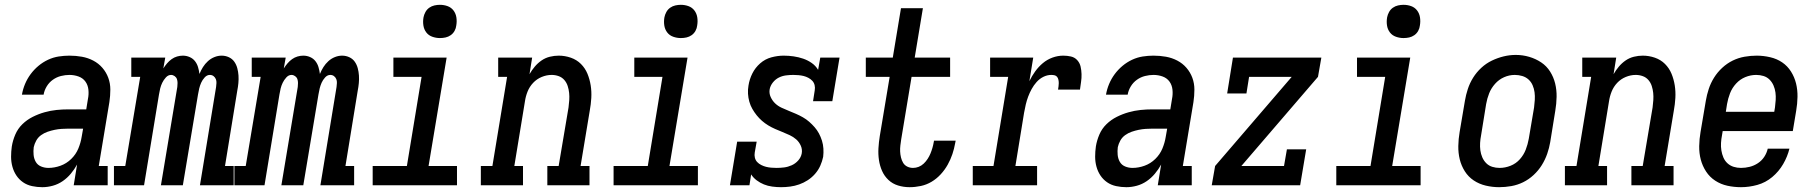

<svg xmlns="http://www.w3.org/2000/svg" viewBox="-20 -769 7540 797"><path d="M156 8H155Q155 8 155 8Q155 8 155 8Q134 8 113 3.5Q92 -1 75.5 -12.5Q59 -24 48 -40.5Q37 -57 31.5 -77Q26 -97 26 -118.5Q26 -140 29 -161Q33 -186 43.5 -210.5Q54 -235 73 -253.5Q92 -272 116 -284Q140 -296 165 -303Q190 -310 214.5 -312.5Q239 -315 264 -315H338L345 -358Q349 -377 347 -396.5Q345 -416 334.5 -430.5Q324 -445 306 -451.5Q288 -458 268 -458Q251 -458 233 -453.5Q215 -449 199.5 -438Q184 -427 174 -410.5Q164 -394 161 -376H71Q75 -399 84 -420.5Q93 -442 107 -461Q121 -480 139.5 -495.5Q158 -511 179.5 -521Q201 -531 223.5 -534.5Q246 -538 268 -538Q295 -538 320 -533.5Q345 -529 367 -517.5Q389 -506 405 -487.5Q421 -469 429.5 -446Q438 -423 438 -397Q438 -371 434 -345L390 -80H427V0H286L300 -86Q289 -66 274 -48Q259 -30 240 -17Q221 -4 199 2Q177 8 156 8ZM181 -72Q206 -72 231 -81Q256 -90 275.5 -109Q295 -128 305 -152Q315 -176 319 -201L325 -235H264Q250 -235 235.5 -234Q221 -233 206.5 -230Q192 -227 177.5 -222Q163 -217 150.5 -208Q138 -199 130.5 -185.5Q123 -172 120 -158Q118 -142 119.5 -126Q121 -110 128.5 -97Q136 -84 150.5 -78Q165 -72 181 -72Z M453 0V-80H500L562 -450H525V-530H666L658 -485Q665 -496 673.5 -506Q682 -516 692.5 -523.5Q703 -531 715 -534.5Q727 -538 739 -538Q739 -538 739 -538Q739 -538 739 -538Q754 -538 767.5 -532Q781 -526 789.5 -515Q798 -504 802 -490.5Q806 -477 808 -462Q814 -477 822.5 -490.5Q831 -504 843 -515Q855 -526 870 -532Q885 -538 900 -538Q900 -538 900 -538Q900 -538 900 -538Q916 -538 930 -531.5Q944 -525 952.5 -513Q961 -501 965 -486Q969 -471 970 -455.5Q971 -440 969.5 -424Q968 -408 965 -393L914 -80H950V0H810L877 -408Q878 -416 878.5 -424.5Q879 -433 876 -440.5Q873 -448 866.5 -453Q860 -458 851 -458Q839 -458 829.5 -447.5Q820 -437 815 -425.5Q810 -414 807 -402Q804 -390 802 -377L739 0H648L716 -408Q717 -416 717 -424.5Q717 -433 714.5 -440.5Q712 -448 705 -453Q698 -458 690 -458Q678 -458 668.5 -447.5Q659 -437 653.5 -425.5Q648 -414 645 -402Q642 -390 640 -377L578 0Z M953 0V-80H1000L1062 -450H1025V-530H1166L1158 -485Q1165 -496 1173.5 -506Q1182 -516 1192.5 -523.5Q1203 -531 1215 -534.5Q1227 -538 1239 -538Q1239 -538 1239 -538Q1239 -538 1239 -538Q1254 -538 1267.5 -532Q1281 -526 1289.5 -515Q1298 -504 1302 -490.5Q1306 -477 1308 -462Q1314 -477 1322.5 -490.5Q1331 -504 1343 -515Q1355 -526 1370 -532Q1385 -538 1400 -538Q1400 -538 1400 -538Q1400 -538 1400 -538Q1416 -538 1430 -531.5Q1444 -525 1452.5 -513Q1461 -501 1465 -486Q1469 -471 1470 -455.5Q1471 -440 1469.5 -424Q1468 -408 1465 -393L1414 -80H1450V0H1310L1377 -408Q1378 -416 1378.5 -424.5Q1379 -433 1376 -440.5Q1373 -448 1366.5 -453Q1360 -458 1351 -458Q1339 -458 1329.5 -447.5Q1320 -437 1315 -425.5Q1310 -414 1307 -402Q1304 -390 1302 -377L1239 0H1148L1216 -408Q1217 -416 1217 -424.5Q1217 -433 1214.5 -440.5Q1212 -448 1205 -453Q1198 -458 1190 -458Q1178 -458 1168.5 -447.5Q1159 -437 1153.5 -425.5Q1148 -414 1145 -402Q1142 -390 1140 -377L1078 0Z M1527 0V-80H1669L1730 -450H1613V-530H1834L1759 -80H1877V0ZM1806 -611Q1790 -611 1774.5 -616.5Q1759 -622 1749.5 -634.5Q1740 -647 1737.5 -663.5Q1735 -680 1738 -697Q1740 -708 1746 -719Q1752 -730 1762 -737Q1772 -744 1783.5 -746.5Q1795 -749 1806 -749Q1823 -749 1838 -743.5Q1853 -738 1862.5 -725.5Q1872 -713 1874.5 -696.5Q1877 -680 1874 -663Q1873 -652 1867 -641Q1861 -630 1851 -623Q1841 -616 1829.5 -613.5Q1818 -611 1806 -611Z M1976 0V-80H2024L2085 -450H2048V-530H2189L2178 -461Q2187 -477 2199.5 -492Q2212 -507 2228 -518Q2244 -529 2262.5 -533.5Q2281 -538 2299 -538Q2325 -538 2349.5 -529.5Q2374 -521 2391.5 -503.5Q2409 -486 2418.5 -463Q2428 -440 2432 -414.5Q2436 -389 2434.5 -362.5Q2433 -336 2428 -309L2390 -80H2427V0H2252V-80H2299L2340 -323Q2342 -338 2343 -353.5Q2344 -369 2342.5 -383.5Q2341 -398 2336.5 -412Q2332 -426 2322.5 -437Q2313 -448 2299 -453Q2285 -458 2270 -458Q2249 -458 2228.5 -449.5Q2208 -441 2193 -425Q2178 -409 2170 -389Q2162 -369 2159 -348L2115 -80H2151V0Z M2527 0V-80H2669L2730 -450H2613V-530H2834L2759 -80H2877V0ZM2806 -611Q2790 -611 2774.5 -616.5Q2759 -622 2749.5 -634.5Q2740 -647 2737.5 -663.5Q2735 -680 2738 -697Q2740 -708 2746 -719Q2752 -730 2762 -737Q2772 -744 2783.5 -746.5Q2795 -749 2806 -749Q2823 -749 2838 -743.5Q2853 -738 2862.5 -725.5Q2872 -713 2874.5 -696.5Q2877 -680 2874 -663Q2873 -652 2867 -641Q2861 -630 2851 -623Q2841 -616 2829.5 -613.5Q2818 -611 2806 -611Z M3222 8Q3204 8 3185.5 5.5Q3167 3 3151 -3.5Q3135 -10 3121 -20.5Q3107 -31 3098 -45L3091 0H3010L3040 -181H3121L3113 -136Q3111 -125 3113.5 -114.5Q3116 -104 3123 -96.5Q3130 -89 3140 -84Q3150 -79 3160 -76.5Q3170 -74 3181 -73Q3192 -72 3203 -72Q3219 -72 3235 -74Q3251 -76 3266.5 -83Q3282 -90 3293.5 -103Q3305 -116 3308 -132Q3311 -149 3304 -164.5Q3297 -180 3285 -190.5Q3273 -201 3258 -208Q3243 -215 3228 -221Q3213 -227 3198 -233.5Q3183 -240 3169 -248.5Q3155 -257 3143 -267.5Q3131 -278 3121 -290.5Q3111 -303 3103 -317Q3095 -331 3090.5 -347Q3086 -363 3085 -380Q3084 -397 3087 -414Q3091 -440 3103 -464Q3115 -488 3135.5 -506Q3156 -524 3182 -531Q3208 -538 3233 -538Q3254 -538 3274.5 -535Q3295 -532 3314 -525.5Q3333 -519 3349.5 -507.5Q3366 -496 3376 -479L3385 -530H3465L3435 -349H3355L3362 -394Q3364 -405 3361.5 -415.5Q3359 -426 3352 -433.5Q3345 -441 3335.5 -446Q3326 -451 3316 -453.5Q3306 -456 3294.5 -457Q3283 -458 3273 -458Q3258 -458 3242.5 -456Q3227 -454 3213 -447Q3199 -440 3188.5 -427Q3178 -414 3175 -399Q3172 -382 3179 -366.5Q3186 -351 3197.5 -340Q3209 -329 3224 -322Q3239 -315 3254 -309Q3269 -303 3284 -296.5Q3299 -290 3313 -282Q3327 -274 3339 -263.5Q3351 -253 3361.5 -241Q3372 -229 3379.5 -215Q3387 -201 3392 -185Q3397 -169 3398 -152Q3399 -135 3397 -118Q3393 -99 3385 -81Q3377 -63 3363.5 -47.5Q3350 -32 3333 -21Q3316 -10 3297.5 -3.5Q3279 3 3260 5.5Q3241 8 3222 8Z M3756 8Q3731 8 3708 1Q3685 -6 3668 -22Q3651 -38 3641.5 -59.5Q3632 -81 3628.5 -105Q3625 -129 3626.5 -154Q3628 -179 3632 -204L3673 -450H3574V-530H3686L3720 -735H3811L3777 -530H3924V-450H3764L3721 -191Q3719 -178 3717.5 -165.5Q3716 -153 3716.5 -140.5Q3717 -128 3720 -115.5Q3723 -103 3729 -93Q3735 -83 3746 -77.5Q3757 -72 3770 -72Q3782 -72 3793.5 -76.5Q3805 -81 3814.5 -90Q3824 -99 3831 -110Q3838 -121 3842.5 -132Q3847 -143 3850.5 -155Q3854 -167 3856 -179Q3856 -180 3856.5 -181.5Q3857 -183 3857 -185H3947Q3946 -182 3946 -180Q3946 -178 3945 -175Q3941 -152 3933.5 -129.5Q3926 -107 3914 -85.5Q3902 -64 3885 -45.5Q3868 -27 3847 -14.5Q3826 -2 3802.5 3Q3779 8 3756 8Z M4018 0V-80H4104L4165 -450H4090V-530H4269L4253 -432Q4263 -453 4277 -472.5Q4291 -492 4309 -507Q4327 -522 4349 -530Q4371 -538 4394 -538Q4410 -538 4425.5 -534.5Q4441 -531 4451.5 -519.5Q4462 -508 4465.5 -493Q4469 -478 4469.5 -461.5Q4470 -445 4467.5 -429Q4465 -413 4463 -397H4372Q4373 -404 4374 -410.5Q4375 -417 4375 -424Q4375 -431 4373.5 -438Q4372 -445 4368 -450Q4364 -455 4357.5 -456.5Q4351 -458 4344 -458Q4327 -458 4311 -450Q4295 -442 4283 -428.5Q4271 -415 4262.5 -399.5Q4254 -384 4248 -368Q4242 -352 4238 -335Q4234 -318 4231 -301L4195 -80H4285V0Z M4656 8H4655Q4655 8 4655 8Q4655 8 4655 8Q4634 8 4613 3.5Q4592 -1 4575.5 -12.5Q4559 -24 4548 -40.5Q4537 -57 4531.5 -77Q4526 -97 4526 -118.5Q4526 -140 4529 -161Q4533 -186 4543.5 -210.5Q4554 -235 4573 -253.5Q4592 -272 4616 -284Q4640 -296 4665 -303Q4690 -310 4714.5 -312.5Q4739 -315 4764 -315H4838L4845 -358Q4849 -377 4847 -396.5Q4845 -416 4834.5 -430.5Q4824 -445 4806 -451.5Q4788 -458 4768 -458Q4751 -458 4733 -453.5Q4715 -449 4699.5 -438Q4684 -427 4674 -410.5Q4664 -394 4661 -376H4571Q4575 -399 4584 -420.5Q4593 -442 4607 -461Q4621 -480 4639.5 -495.5Q4658 -511 4679.5 -521Q4701 -531 4723.5 -534.5Q4746 -538 4768 -538Q4795 -538 4820 -533.5Q4845 -529 4867 -517.5Q4889 -506 4905 -487.5Q4921 -469 4929.5 -446Q4938 -423 4938 -397Q4938 -371 4934 -345L4890 -80H4927V0H4786L4800 -86Q4789 -66 4774 -48Q4759 -30 4740 -17Q4721 -4 4699 2Q4677 8 4656 8ZM4681 -72Q4706 -72 4731 -81Q4756 -90 4775.5 -109Q4795 -128 4805 -152Q4815 -176 4819 -201L4825 -235H4764Q4750 -235 4735.5 -234Q4721 -233 4706.5 -230Q4692 -227 4677.5 -222Q4663 -217 4650.5 -208Q4638 -199 4630.5 -185.5Q4623 -172 4620 -158Q4618 -142 4619.5 -126Q4621 -110 4628.5 -97Q4636 -84 4650.5 -78Q4665 -72 4681 -72Z M5010 0 5024 -80 5342 -450H5165L5154 -381H5074L5098 -530H5465L5451 -450L5133 -80H5310L5322 -149H5402L5377 0Z M5527 0V-80H5669L5730 -450H5613V-530H5834L5759 -80H5877V0ZM5806 -611Q5790 -611 5774.5 -616.5Q5759 -622 5749.5 -634.5Q5740 -647 5737.5 -663.5Q5735 -680 5738 -697Q5740 -708 5746 -719Q5752 -730 5762 -737Q5772 -744 5783.5 -746.5Q5795 -749 5806 -749Q5823 -749 5838 -743.5Q5853 -738 5862.5 -725.5Q5872 -713 5874.5 -696.5Q5877 -680 5874 -663Q5873 -652 5867 -641Q5861 -630 5851 -623Q5841 -616 5829.5 -613.5Q5818 -611 5806 -611Z M6203 8Q6175 8 6147.5 1.5Q6120 -5 6097.5 -20Q6075 -35 6060.5 -58Q6046 -81 6039.5 -107.5Q6033 -134 6033.5 -163Q6034 -192 6039 -221L6061 -351Q6065 -375 6073 -399.5Q6081 -424 6095 -446.5Q6109 -469 6129 -487.5Q6149 -506 6173 -517.5Q6197 -529 6222 -535Q6247 -541 6272 -541Q6301 -541 6328 -533Q6355 -525 6377.5 -510Q6400 -495 6414.5 -472Q6429 -449 6435.5 -422.5Q6442 -396 6441.5 -367Q6441 -338 6436 -309L6415 -179Q6411 -155 6402.5 -130.5Q6394 -106 6380 -83.5Q6366 -61 6346 -42.5Q6326 -24 6302.5 -12.5Q6279 -1 6253.5 3.5Q6228 8 6203 8ZM6205 -72Q6228 -72 6250.5 -81Q6273 -90 6289 -108Q6305 -126 6313.5 -148Q6322 -170 6326 -193L6348 -323Q6350 -338 6351 -354.5Q6352 -371 6350 -386Q6348 -401 6342 -415Q6336 -429 6325 -439Q6314 -449 6299 -453.5Q6284 -458 6268 -458Q6245 -458 6223.5 -448.5Q6202 -439 6186 -421Q6170 -403 6161.5 -381.5Q6153 -360 6149 -337L6128 -207Q6125 -192 6124 -176Q6123 -160 6125 -145Q6127 -130 6133 -116Q6139 -102 6149.5 -91.5Q6160 -81 6174.5 -76.5Q6189 -72 6205 -72Z M6476 0V-80H6524L6585 -450H6548V-530H6689L6678 -461Q6687 -477 6699.5 -492Q6712 -507 6728 -518Q6744 -529 6762.5 -533.5Q6781 -538 6799 -538Q6825 -538 6849.5 -529.5Q6874 -521 6891.5 -503.5Q6909 -486 6918.5 -463Q6928 -440 6932 -414.5Q6936 -389 6934.5 -362.5Q6933 -336 6928 -309L6890 -80H6927V0H6752V-80H6799L6840 -323Q6842 -338 6843 -353.5Q6844 -369 6842.5 -383.5Q6841 -398 6836.5 -412Q6832 -426 6822.5 -437Q6813 -448 6799 -453Q6785 -458 6770 -458Q6749 -458 6728.5 -449.5Q6708 -441 6693 -425Q6678 -409 6670 -389Q6662 -369 6659 -348L6615 -80H6651V0Z M7207 8Q7178 8 7150.5 2Q7123 -4 7100 -19Q7077 -34 7062 -57Q7047 -80 7040 -106.5Q7033 -133 7033.5 -162.5Q7034 -192 7039 -221L7061 -351Q7065 -375 7073 -399.5Q7081 -424 7095 -446.5Q7109 -469 7129 -487.5Q7149 -506 7172.5 -517.5Q7196 -529 7221.5 -533.5Q7247 -538 7272 -538Q7300 -538 7328 -531.5Q7356 -525 7378 -510Q7400 -495 7414.5 -472Q7429 -449 7435.5 -422.5Q7442 -396 7441.5 -367Q7441 -338 7436 -309L7422 -225H7131L7128 -207Q7125 -192 7124 -176Q7123 -160 7125.5 -144.5Q7128 -129 7134 -115Q7140 -101 7151 -91Q7162 -81 7176.5 -76.5Q7191 -72 7207 -72Q7225 -72 7243 -76.5Q7261 -81 7277 -91.5Q7293 -102 7303.5 -118Q7314 -134 7318 -152H7408Q7400 -119 7382 -88Q7364 -57 7336.5 -34Q7309 -11 7275 -1.5Q7241 8 7207 8ZM7144 -305H7345L7348 -323Q7350 -338 7351 -354Q7352 -370 7350 -385Q7348 -400 7342 -414Q7336 -428 7325.5 -438.5Q7315 -449 7300.5 -453.5Q7286 -458 7270 -458Q7270 -458 7270 -458Q7270 -458 7270 -458Q7247 -458 7225 -449Q7203 -440 7186.5 -422Q7170 -404 7161.5 -382Q7153 -360 7149 -337Z"/></svg>

Font: Iosevka Slab Medium Oblique
Style: Regular
Weight: 500
Italic angle: -9°
Monospace: yes
Designer: Belleve Invis
Foundry: Belleve Invis
Version: Version 11.1.1; ttfautohint (v1.8.3)